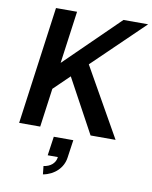

<svg xmlns="http://www.w3.org/2000/svg" viewBox="-101 -761 875 1104"><g transform="rotate(10 336.5 -209.5)"><path d="M41 0H164L195 -226L287 -315L458 0H604L377 -401L673 -687H529L216 -381L258 -687H135ZM222 220 227 268C293 256 342 209 350 148L365 44H251L235 155H294V158C289 192 261 215 222 220Z"/></g></svg>

Font: Ronzino Medium
Style: Italic
Weight: 500
Italic angle: -7.99998°
Designer: Nunzio Mazzaferro
Foundry: Collletttivo
Version: Version 1.000;Glyphs 3.3 (3337)